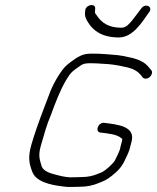

<svg xmlns="http://www.w3.org/2000/svg" viewBox="-20 -792 629 769"><path d="M576.4 -742C594.6 -763.8 564.5 -780.8 547.2 -760C534.9 -743.9 522.3 -726.4 509 -710C497.7 -696.9 485.9 -681 466.4 -681C413.8 -681 386.7 -701.5 368.9 -728.5C365.3 -734 358.5 -738.3 360.7 -747L361.1 -756C364.6 -781.5 321.6 -773.7 321.3 -749C318 -725.5 324.3 -716.2 333 -702C353.8 -667.9 390.4 -642 456.2 -642C512.1 -642 548.9 -703 576.4 -742ZM588.2 -497C589.6 -502.3 588.9 -507 585.9 -511L579 -519C563.7 -539.7 541.7 -551.9 509.7 -560C485.4 -565.4 459 -571.7 429.1 -573C405.3 -575.2 346.6 -580.2 321.7 -575C295.1 -569.9 268.1 -547.6 248.4 -532C225.5 -512.8 195.3 -460.2 181.6 -426C154.3 -352.9 129.7 -293.9 106.1 -214C90.4 -160.2 97.5 -135.5 109.3 -104C124.1 -65.1 177.9 -51.4 233.8 -45C255 -41.5 276.9 -44 299.5 -44C327.9 -44 354.2 -49.6 375.5 -59C396.2 -67.3 406.4 -70.8 426.8 -87C452.2 -107.1 469.9 -125.1 483.1 -157C489.9 -169.6 499.6 -192 501.7 -205C503.8 -213 503.8 -213 507 -225C523.2 -286.9 450.5 -293.2 397.6 -300C372.9 -303.2 358.8 -264 382.4 -261C410.8 -257.8 450.7 -253.9 466.4 -238C471.1 -236.3 470 -232.7 468 -225C464.6 -212 464.6 -212 462.2 -203C460.6 -186.7 446 -163 440 -149C429.6 -133.3 404.7 -110.8 387.7 -102C377.7 -98 377.7 -98 367.6 -94C351.6 -87.8 332.4 -83 309.7 -83C299.1 -83 288.3 -82.7 277.5 -82C254.6 -80.4 234.3 -84.5 216.3 -89C188.6 -95.9 157.1 -102.8 147.5 -124C139.7 -151.7 131.1 -167 144.6 -212C158.3 -258.7 166.3 -290.4 183.7 -331C201.7 -380 220.1 -429.6 245.9 -473C264.7 -504.6 272.8 -508.6 297.8 -526C305.4 -532 312.7 -535.7 319.7 -537C340.6 -541.6 396.8 -535.9 416.2 -535C443.6 -532.3 468.1 -527.4 490.8 -522C516.5 -515.6 531.3 -506.1 544.7 -491L551.3 -482C554.4 -478.7 558.7 -477 564 -477C574.6 -477 585.5 -486.4 588.2 -497Z"/></svg>

Font: Just Breathe
Style: Obl5
Weight: 400
Foundry: Cannot Into Space Fonts
Version: Version 0.72